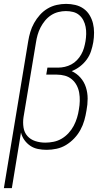

<svg xmlns="http://www.w3.org/2000/svg" viewBox="-36 -763 556 988"><path d="M-16 205 109 -550Q113 -575 120 -598.5Q127 -622 139.5 -644.5Q152 -667 169.5 -686.5Q187 -706 209 -719Q231 -732 255.5 -737.5Q280 -743 304 -743Q328 -743 351.5 -737.5Q375 -732 394 -718.5Q413 -705 425 -685Q437 -665 442.5 -642.5Q448 -620 448 -595Q448 -570 444 -546Q440 -523 432.5 -500Q425 -477 410.5 -457Q396 -437 376 -421.5Q356 -406 333 -397Q359 -385 378 -363.5Q397 -342 406 -314Q415 -286 415 -255.5Q415 -225 409 -194Q405 -169 398 -144Q391 -119 378 -95Q365 -71 346 -51Q327 -31 304 -17Q281 -3 255 2.5Q229 8 204 8Q181 8 159 3.5Q137 -1 119.5 -13Q102 -25 89.5 -42.5Q77 -60 72 -81L25 205ZM197 -29Q218 -29 240 -33.5Q262 -38 281.5 -49.5Q301 -61 317 -78.5Q333 -96 343.5 -116Q354 -136 360.5 -157.5Q367 -179 370 -200Q374 -222 374.5 -243.5Q375 -265 371.5 -285.5Q368 -306 358.5 -324Q349 -342 333.5 -355Q318 -368 298 -373.5Q278 -379 256 -379H202L208 -415H262Q280 -415 297.5 -419Q315 -423 331 -431.5Q347 -440 360 -453.5Q373 -467 382 -483Q391 -499 396 -516Q401 -533 404 -551Q407 -569 407.5 -588Q408 -607 404.5 -625Q401 -643 393 -658.5Q385 -674 371.5 -685.5Q358 -697 340 -701.5Q322 -706 303 -706Q284 -706 264 -701Q244 -696 226.5 -684.5Q209 -673 195.5 -656.5Q182 -640 172.5 -621.5Q163 -603 157.5 -583.5Q152 -564 149 -544L85 -160Q81 -133 85 -107Q89 -81 105 -63Q121 -45 145.5 -37Q170 -29 197 -29Z"/></svg>

Font: Iosevka Curly Slab XLtObl
Style: Regular
Weight: 200
Italic angle: -9°
Monospace: yes
Designer: Belleve Invis
Foundry: Belleve Invis
Version: Version 11.1.0; ttfautohint (v1.8.3)